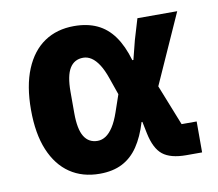

<svg xmlns="http://www.w3.org/2000/svg" viewBox="-66 -614 799 703"><g transform="rotate(-10 333.5 -262.5)"><path d="M633 -115V0H574Q516 0 487 -23Q458 -46 446 -104L437 -148H434Q418 -95 394 -59.5Q370 -24 335 -6Q300 12 251 12Q187 12 140.5 -19.5Q94 -51 68.5 -112Q43 -173 43 -262Q43 -351 68.5 -412.5Q94 -474 140.5 -505.5Q187 -537 251 -537Q300 -537 336.5 -520Q373 -503 398.5 -467.5Q424 -432 440 -377H444L462 -448L485 -525H633L517 -266L577 -115ZM264 -108Q280 -108 294.5 -117.5Q309 -127 322 -147Q335 -167 346 -199L368 -263L346 -326Q335 -358 322 -378Q309 -398 294.5 -407.5Q280 -417 264 -417Q231 -417 214 -389.5Q197 -362 197 -302V-223Q197 -163 214 -135.5Q231 -108 264 -108Z"/></g></svg>

Font: IBM Plex Sans
Style: Bold
Weight: 700
Designer: Mike Abbink, Paul van der Laan, Pieter van Rosmalen
Foundry: Bold Monday
Version: Version 3.201